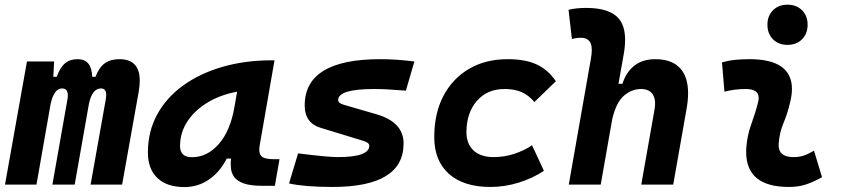

<svg xmlns="http://www.w3.org/2000/svg" viewBox="-20 -776 3556 807"><path d="M207.5 -517.6 204.1 -453.1H218.3Q232.9 -493.2 253.7 -510.3Q274.4 -527.3 306.6 -527.3Q365.2 -527.3 367.7 -453.1H381.3Q397 -493.7 421.1 -510.5Q445.3 -527.3 481.9 -527.3Q567.4 -527.3 567.4 -437Q567.4 -416.5 563 -390.6L493.2 0H360.8L424.8 -359.4Q426.3 -369.1 426.3 -376.5Q426.3 -404.3 404.3 -404.3Q367.7 -404.3 354 -340.8L293.9 0H200.2L263.7 -359.4Q265.1 -368.2 265.1 -375.5Q265.1 -404.3 240.2 -404.3Q207.5 -404.3 192.9 -339.8L133.3 0H1L93.3 -517.6Z M754.9 10.3Q681.6 10.3 641.6 -27.8Q601.6 -65.9 601.6 -135.3Q601.6 -223.1 640.6 -294.7Q679.7 -366.2 750.2 -417Q820.8 -467.8 915.5 -495.1Q1010.3 -522.5 1121.6 -522.5H1133.8L1071.8 -166.5Q1069.8 -155.8 1069.8 -147Q1069.8 -128.4 1078.6 -119.6Q1091.3 -106.9 1131.3 -106.9H1154.8L1135.3 4.9H1082Q1032.2 4.9 1004.4 -5.1Q976.6 -15.1 964.6 -31.7Q952.6 -48.3 950.7 -68.8Q949.7 -77.6 949.7 -86.9Q949.7 -98.1 951.2 -109.4H933.1Q903.3 -51.8 857.4 -20.8Q811.5 10.3 754.9 10.3ZM786.6 -115.2Q850.6 -115.2 899.2 -170.2Q947.8 -225.1 965.3 -325.7L976.6 -390.6Q907.2 -377.9 853 -345.5Q798.8 -313 767.8 -265.9Q736.8 -218.8 736.8 -162.1Q736.8 -115.2 786.6 -115.2Z M1377.4 9.8Q1262.2 9.8 1194.8 -4.9L1232.9 -131.3Q1295.4 -123.5 1336.9 -119.6Q1378.4 -115.7 1399.4 -115.7Q1532.2 -115.7 1532.2 -163.6Q1532.2 -176.3 1506.8 -184.1L1327.6 -238.8Q1260.7 -258.8 1260.7 -333Q1260.7 -527.3 1578.6 -527.3Q1611.3 -527.3 1647 -524.9Q1682.6 -522.5 1721.7 -517.6L1686 -395Q1645.5 -398.4 1612.5 -400.1Q1579.6 -401.9 1553.7 -401.9Q1401.4 -401.9 1401.4 -355.5Q1401.4 -342.3 1425.8 -335.4L1563.5 -295.4Q1676.3 -262.2 1676.3 -172.9Q1676.3 9.8 1377.4 9.8Z M2055.2 -115.7Q2099.1 -115.7 2141.4 -129.4Q2183.6 -143.1 2216.3 -165.5L2266.1 -58.1Q2220.2 -27.3 2161.4 -8.8Q2102.5 9.8 2041 9.8Q1928.7 9.8 1866.9 -45.2Q1805.2 -100.1 1805.2 -199.7Q1805.2 -298.8 1843.5 -372.3Q1881.8 -445.8 1951.4 -486.6Q2021 -527.3 2114.3 -527.3Q2187 -527.3 2235.1 -505.4Q2283.2 -483.4 2316.4 -434.6L2226.1 -347.2Q2202.1 -376 2172.4 -388.9Q2142.6 -401.9 2100.6 -401.9Q2028.3 -401.9 1984.6 -352.1Q1940.9 -302.2 1940.4 -220.2Q1940.9 -170.4 1970.9 -143.1Q2001 -115.7 2055.2 -115.7Z M2675.3 0 2730.5 -312.5Q2733.4 -327.6 2733.4 -340.3Q2733.4 -364.3 2723.6 -379.4Q2708.5 -401.9 2674.3 -401.9Q2635.3 -401.9 2602.5 -373.8Q2569.8 -345.7 2553.2 -274.9L2504.9 0H2370.6L2463.9 -530.8Q2467.3 -550.3 2467.3 -565.4Q2467.3 -585 2461.4 -596.7Q2450.2 -617.2 2422.4 -617.2Q2401.4 -617.2 2383.8 -611.8L2369.6 -734.9Q2388.2 -739.3 2406.7 -741Q2425.3 -742.7 2443.8 -742.7Q2544.9 -742.7 2582.5 -695.8Q2607.4 -664.6 2607.4 -607.9Q2607.4 -580.1 2601.1 -545.4L2579.6 -423.8H2596.2Q2611.8 -473.1 2646.5 -500.2Q2681.2 -527.3 2734.4 -527.3Q2816.9 -527.3 2850.6 -473.6Q2872.1 -439 2872.1 -383.8Q2872.1 -353 2865.2 -315.4L2809.6 0Z M3401.4 -142.6 3435.1 -31.2Q3405.3 -14.2 3372.1 -2.2Q3338.9 9.8 3295.9 9.8Q3116.2 9.8 3116.2 -137.2Q3116.2 -145 3116.7 -153.3Q3120.1 -205.6 3137.7 -253.9Q3155.3 -302.2 3166 -345.2Q3168.9 -355.5 3168.9 -364.3Q3168.9 -401.9 3114.3 -401.9Q3067.9 -401.9 3024.9 -390.6L3014.6 -513.7Q3043.5 -522 3072.3 -524.7Q3101.1 -527.3 3129.9 -527.3Q3308.6 -527.3 3308.6 -402.3Q3308.6 -376.5 3300.8 -345.2Q3289.6 -297.4 3272.9 -258.3Q3256.3 -219.2 3252.9 -172.4Q3249 -115.7 3314.9 -115.7Q3339.4 -115.7 3357.7 -121.8Q3376 -127.9 3401.4 -142.6ZM3290 -587.4Q3252.4 -587.4 3229 -610.8Q3205.6 -634.3 3205.6 -671.9Q3205.6 -709.5 3229 -732.9Q3252.4 -756.3 3290 -756.3Q3327.6 -756.3 3351.1 -732.9Q3374.5 -709.5 3374.5 -671.9Q3374.5 -634.3 3351.1 -610.8Q3327.6 -587.4 3290 -587.4Z"/></svg>

Font: CaskaydiaCove NF
Style: Bold Italic
Weight: 700
Italic angle: -10°
Designer: Aaron Bell
Foundry: Saja Typeworks
Version: Version 2111.001; VTT 6.35;Nerd Fonts 3.2.1